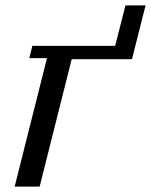

<svg xmlns="http://www.w3.org/2000/svg" viewBox="-20 -687 556 707"><path d="M153 -473H88L99 -518H404L442 -667H516L466 -469H244L126 0H34Z"/></svg>

Font: IBM Plex Serif Text
Style: Italic
Weight: 450
Italic angle: -14°
Designer: Mike Abbink, Paul van der Laan, Pieter van Rosmalen
Foundry: Bold Monday
Version: Version 3.001